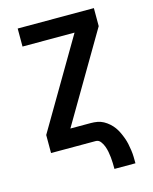

<svg xmlns="http://www.w3.org/2000/svg" viewBox="-123 -751 796 998"><g transform="rotate(-15 275.0 -252.5)"><path d="M367 165Q367 149 366.5 133.5Q366 118 364.5 102.5Q363 87 360 71.5Q357 56 351.5 41Q346 26 336 13Q326 0 310 0H70V-97L350 -573H70V-670H480V-573L200 -97H310Q327 -97 344.5 -94Q362 -91 377.5 -82.5Q393 -74 406.5 -62Q420 -50 430 -36Q440 -22 447.5 -6Q455 10 461 26.5Q467 43 470.5 60Q474 77 476.5 94.5Q479 112 479.5 129.5Q480 147 480 165Z"/></g></svg>

Font: Lode
Style: Bold
Weight: 700
Monospace: yes
Designer: Belleve Invis
Foundry: Belleve Invis
Version: Version 29.2.0; ttfautohint (v1.8.3)